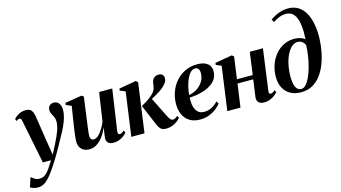

<svg xmlns="http://www.w3.org/2000/svg" viewBox="-145 -1247 3390 1910"><g transform="rotate(-15 1550.0 -292.5)"><path d="M63.5 -431.5Q60 -449 54.5 -456Q49 -463 41 -463Q32.5 -463 25 -459Q17.5 -455 8.5 -447.5L-1.5 -470.5Q10 -484.5 28.5 -498Q47 -511.5 70.8 -520.2Q94.5 -529 122 -529Q149 -529 165.5 -518.8Q182 -508.5 190.8 -488.8Q199.5 -469 204 -440Q209 -409.5 215 -370.2Q221 -331 227.5 -288Q234 -245 240.5 -203Q247 -161 253 -125L268 -31L318.5 -129Q337.5 -166 351 -196.8Q364.5 -227.5 373.2 -253.2Q382 -279 386 -301Q390 -323 390 -342.5Q389.5 -369 379.8 -389.5Q370 -410 360 -428.5Q350 -447 350 -469Q350 -495.5 367 -512.2Q384 -529 408.5 -529Q435 -529 451.2 -516Q467.5 -503 475.2 -482.5Q483 -462 483 -437.5Q483 -399.5 471.2 -358.5Q459.5 -317.5 439.5 -274.2Q419.5 -231 393.5 -185.5Q378 -157.5 362.8 -129.8Q347.5 -102 332 -74.2Q316.5 -46.5 300 -18.5Q283.5 9.5 265 39Q246.5 68.5 225 100Q195.5 144 167.2 177Q139 210 109 228Q79 246 44.5 246Q20 246 0.8 240Q-18.5 234 -35 225L-3 127.5Q7.5 137 29.8 151.5Q52 166 81 166Q115 166 140.2 146.8Q165.5 127.5 188.5 94Q211.5 60.5 237 18H153.5Z M635 12Q601 12 577 -1.8Q553 -15.5 540.2 -39.8Q527.5 -64 527.5 -96.5Q527.5 -111 529.5 -133Q531.5 -155 534.8 -179.8Q538 -204.5 541.5 -227.8Q545 -251 547.5 -268L576.5 -451.5L520.5 -475.5L524 -496L697 -524.5L717 -509L686 -282.5Q683.5 -263 680.2 -239Q677 -215 674 -191.8Q671 -168.5 669 -150.2Q667 -132 667 -123.5Q667 -106.5 670.2 -95.2Q673.5 -84 681.5 -78.2Q689.5 -72.5 703.5 -72.5Q727 -72.5 750.8 -94.2Q774.5 -116 795.8 -150Q817 -184 831.5 -221L875.5 -514H1010.5L948 -88Q946 -71.5 951.5 -63.5Q957 -55.5 966 -55.5Q975.5 -55.5 987.5 -61.8Q999.5 -68 1011.5 -81L1023.5 -57Q1011 -40.5 990.2 -25Q969.5 -9.5 942.8 0.8Q916 11 886 11Q847.5 11 830.5 -6Q813.5 -23 813 -49.5Q813 -54.5 814.5 -66.8Q816 -79 818.2 -95Q820.5 -111 823 -127.8Q825.5 -144.5 827.5 -158.5L826 -159Q812.5 -126 793.8 -95.5Q775 -65 751 -40.8Q727 -16.5 698 -2.2Q669 12 635 12Z M1069.5 0 1132 -452 1076 -474.5 1079.5 -494.5 1254.5 -525 1275.5 -508.5 1205 0ZM1423.5 11Q1400.5 11 1384.5 2.8Q1368.5 -5.5 1356.8 -23.8Q1345 -42 1334 -71L1250 -269Q1277.5 -283.5 1299.8 -297.2Q1322 -311 1340.5 -325.5Q1359 -340 1375 -356Q1400 -379.5 1408 -408.5Q1416 -437.5 1417.5 -459.5Q1420 -482 1430 -497.2Q1440 -512.5 1455.2 -520.2Q1470.5 -528 1487.5 -528Q1519 -528 1531 -513.5Q1543 -499 1543.5 -480Q1543.5 -454.5 1529.5 -433.5Q1515.5 -412.5 1494.5 -395Q1481 -382 1457 -365.8Q1433 -349.5 1404 -333Q1375 -316.5 1346.2 -302Q1317.5 -287.5 1292.5 -277.5L1359.5 -321.5L1465.5 -108.5Q1478 -83.5 1489 -71Q1500 -58.5 1515 -58.5Q1525 -58.5 1537.5 -64.2Q1550 -70 1563.5 -83.5L1576 -61Q1564.5 -46.5 1543.5 -29.8Q1522.5 -13 1492.2 -1Q1462 11 1423.5 11Z M1994 -95.5Q1979 -75 1948.8 -50Q1918.5 -25 1875 -7Q1831.5 11 1776 11Q1726 11 1689.5 -5.8Q1653 -22.5 1629.2 -51.8Q1605.5 -81 1594.2 -118Q1583 -155 1583 -195Q1583 -265 1605.5 -325.5Q1628 -386 1669 -431.5Q1710 -477 1765.2 -502.5Q1820.5 -528 1886 -528Q1936 -528 1967.5 -514.2Q1999 -500.5 2013.8 -476.5Q2028.5 -452.5 2028.5 -421.5Q2029 -378 2009.8 -345.8Q1990.5 -313.5 1958.5 -291.2Q1926.5 -269 1887.5 -255.2Q1848.5 -241.5 1807.5 -234.8Q1766.5 -228 1731 -227Q1728.5 -192 1733 -160.5Q1737.5 -129 1749.5 -104.8Q1761.5 -80.5 1782.8 -66.5Q1804 -52.5 1835.5 -52.5Q1866.5 -52.5 1892.8 -62Q1919 -71.5 1940.5 -87.5Q1962 -103.5 1978.5 -121.5ZM1858 -493.5Q1831 -493.5 1809.5 -471.5Q1788 -449.5 1772 -414Q1756 -378.5 1746 -336.2Q1736 -294 1732.5 -253Q1756.5 -256.5 1780.8 -266.5Q1805 -276.5 1827 -292.8Q1849 -309 1865.8 -330.2Q1882.5 -351.5 1892.2 -377.2Q1902 -403 1902 -432.5Q1901.5 -465.5 1890 -479.5Q1878.5 -493.5 1858 -493.5Z M2504 -87Q2501.5 -68.5 2507 -62Q2512.5 -55.5 2520 -55.5Q2529 -55.5 2540.5 -61Q2552 -66.5 2566 -80L2577.5 -57Q2567 -44 2547 -28Q2527 -12 2498 -0.2Q2469 11.5 2430.5 11.5Q2413 11.5 2396.5 4.2Q2380 -3 2370.5 -20.5Q2361 -38 2365 -67.5L2389 -239H2227L2193.5 0H2058L2120.5 -451L2065 -474L2068.5 -494.5L2243 -524.5L2264 -508.5L2232.5 -281.5H2395L2426.5 -512.5H2562Z M2817.5 9Q2755 9 2709 -16.2Q2663 -41.5 2637.5 -88.8Q2612 -136 2612 -201.5Q2612 -271.5 2633.5 -330.2Q2655 -389 2692.5 -432.5Q2730 -476 2779.5 -499.5Q2829 -523 2885.5 -523Q2920 -523 2949.5 -513.2Q2979 -503.5 2995 -489.5Q2999.5 -573 2992.2 -629.8Q2985 -686.5 2968 -720.2Q2951 -754 2925.8 -769Q2900.5 -784 2868.5 -784Q2838 -784 2807 -773.2Q2776 -762.5 2737 -736L2719 -765.5Q2745.5 -784.5 2775.5 -799.2Q2805.5 -814 2837.8 -822.5Q2870 -831 2903.5 -831Q2965.5 -831 3009.5 -802.8Q3053.5 -774.5 3081.2 -724.2Q3109 -674 3121 -606.5Q3133 -539 3130.5 -460.5Q3128.5 -398 3116.5 -332Q3104.5 -266 3081.2 -205.2Q3058 -144.5 3021.8 -96Q2985.5 -47.5 2935 -19.2Q2884.5 9 2817.5 9ZM2827.5 -22.5Q2854 -22.5 2877.2 -49Q2900.5 -75.5 2920 -119.5Q2939.5 -163.5 2953.8 -217.2Q2968 -271 2976.2 -327.2Q2984.5 -383.5 2985.5 -432.5Q2979.5 -446 2969.2 -457.8Q2959 -469.5 2944.5 -476.8Q2930 -484 2910 -484Q2883 -484 2859.5 -467.2Q2836 -450.5 2816.2 -420.8Q2796.5 -391 2782.5 -351.2Q2768.5 -311.5 2760.8 -265Q2753 -218.5 2753 -169Q2753 -119 2761.8 -86.5Q2770.5 -54 2787.2 -38.2Q2804 -22.5 2827.5 -22.5Z"/></g></svg>

Font: Merriweather 120pt
Style: Bold Italic
Weight: 700
Italic angle: -7.8°
Version: Version 2.101